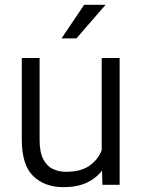

<svg xmlns="http://www.w3.org/2000/svg" viewBox="-20 -770 590 800"><path d="M406.7 0 405.3 -59.6Q380.4 -26.9 340.8 -8.5Q301.3 9.8 244.1 9.8Q166.5 9.8 118.7 -36.1Q70.8 -82 70.8 -189V-528.3H145V-188Q145 -136.2 160.2 -106.9Q175.3 -77.6 200.4 -65.9Q225.6 -54.2 254.4 -54.2Q316.9 -54.2 352.5 -79.3Q388.2 -104.5 403.8 -144V-528.3H478.5V0ZM236.3 -609.9 330.6 -750H419.9L298.3 -609.9Z"/></svg>

Font: Vazirmatn UI Light
Style: Regular
Weight: 300
Designer: Saber Rastikerdar
Foundry: Saber Rastikerdar
Version: Version 33.003